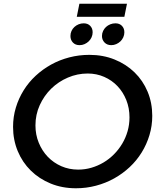

<svg xmlns="http://www.w3.org/2000/svg" viewBox="-20 -1001 850 1029"><path d="M459 -707Q532.5 -707 594.2 -682Q656 -657 701 -613.2Q746 -569.5 771 -509.8Q796 -450 796 -380Q796 -326.5 781 -276.8Q766 -227 739.2 -183.8Q712.5 -140.5 674.8 -105.2Q637 -70 591.8 -44.8Q546.5 -19.5 494.5 -5.8Q442.5 8 387 8Q313.5 8 251.8 -17.2Q190 -42.5 145 -86.8Q100 -131 75 -191.2Q50 -251.5 50 -321Q50 -375 65 -424.5Q80 -474 106.8 -517Q133.5 -560 171.2 -595Q209 -630 254.2 -655Q299.5 -680 351.5 -693.5Q403.5 -707 459 -707ZM450 -607Q394.5 -607 343.8 -585.2Q293 -563.5 254.5 -525.8Q216 -488 193 -437.5Q170 -387 170 -329Q170 -279 187.8 -235.8Q205.5 -192.5 236.2 -160.5Q267 -128.5 308.8 -110.2Q350.5 -92 399 -92Q435.5 -92 469.8 -102Q504 -112 534.8 -130.2Q565.5 -148.5 591 -174.2Q616.5 -200 635 -231Q653.5 -262 663.8 -297.8Q674 -333.5 674 -372Q674 -422 656.8 -465Q639.5 -508 609.5 -539.5Q579.5 -571 538.5 -589Q497.5 -607 450 -607ZM428.5 -876Q450.5 -876 463.5 -862.5Q476.5 -849 476.5 -828Q476.5 -814 470.8 -801.2Q465 -788.5 455.2 -779.2Q445.5 -770 433 -764.5Q420.5 -759 406.5 -759Q384 -759 370.8 -773Q357.5 -787 357.5 -808Q357.5 -822.5 363.2 -835Q369 -847.5 378.8 -856.5Q388.5 -865.5 401.5 -870.8Q414.5 -876 428.5 -876ZM598.5 -876Q620.5 -876 633.5 -862.5Q646.5 -849 646.5 -828Q646.5 -814 640.8 -801.2Q635 -788.5 625.2 -779.2Q615.5 -770 602.8 -764.5Q590 -759 576.5 -759Q554 -759 540.2 -773.2Q526.5 -787.5 526.5 -808Q526.5 -822.5 532.5 -835Q538.5 -847.5 548.2 -856.5Q558 -865.5 571.2 -870.8Q584.5 -876 598.5 -876ZM405.5 -981H660.5L646.5 -911H391.5Z"/></svg>

Font: Argentum Sans
Style: Italic
Weight: 400
Italic angle: -11.3099°
Designer: Julieta Ulanovsky, Owen Earl, Rasmus Andersson, Cristiano Sobral
Foundry: The Argentum Sans Project Authors
Version: Version 3.131; ttfautohint (v1.8.4.7-5d5b-dirty)